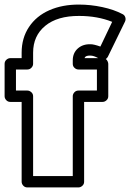

<svg xmlns="http://www.w3.org/2000/svg" viewBox="-30 -797 570 842"><path d="M-9.8 -375V-517.1Q-9.8 -527.8 -2 -534.9Q5.9 -542 15.1 -542H64.9V-565.9Q64.9 -630.4 97.2 -678.7Q129.4 -727.1 186.5 -752.2Q243.7 -777.3 316.9 -776.9Q367.2 -776.9 418.7 -765.9Q470.2 -754.9 507.8 -734.9Q516.6 -730.5 519.5 -720.9Q522.5 -711.4 518.1 -702.1L442.9 -547.9Q440.4 -543 434.1 -538.1Q439 -534.7 441.9 -528.1Q444.8 -521.5 444.8 -517.1V-375Q444.8 -364.3 437 -357.2Q429.2 -350.1 419.9 -350.1H338.9V0Q338.9 10.7 331.1 17.8Q323.2 24.9 314 24.9H89.8Q79.1 24.9 72 17.1Q64.9 9.3 64.9 0V-350.1H15.1Q4.4 -350.1 -2.7 -357.9Q-9.8 -365.7 -9.8 -375ZM40 -399.9H89.8Q99.1 -399.9 107.2 -392.8Q115.2 -385.7 115.2 -375V-24.9H289.1V-375Q289.1 -384.3 296.1 -392.1Q303.2 -399.9 314 -399.9H395V-492.2H314Q304.7 -492.2 296.9 -499.3Q289.1 -506.3 289.1 -517.1V-532.2Q289.1 -564.5 311 -584.2Q333 -604 367.2 -603Q381.8 -603 410.2 -592.8L461.9 -701.2Q397.5 -727.1 316.9 -727.1Q221.7 -727.5 168.5 -683.8Q115.2 -640.1 115.2 -565.9V-517.1Q115.2 -507.8 107.9 -500Q100.6 -492.2 89.8 -492.2H40ZM340.8 -542H400.9Q380.9 -553.2 366.2 -553.2Q344.7 -554.2 340.8 -542Z"/></svg>

Font: Trueno Black Outline
Style: Regular
Weight: 900
Width: 6
Designer: Julieta Ulanovsky
Foundry: Julieta Ulanovsky
Version: Version 3.001b | FøM Fix